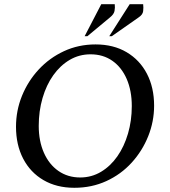

<svg xmlns="http://www.w3.org/2000/svg" viewBox="-20 -882 808 912"><path d="M333 10Q249 10 186.5 -26.5Q124 -63 90 -128.5Q56 -194 56 -280Q56 -357 84.5 -427Q113 -497 164 -552Q215 -607 284 -639Q353 -671 434 -671Q519 -671 581.5 -634Q644 -597 678 -531.5Q712 -466 712 -380Q712 -305 684 -235Q656 -165 605.5 -109.5Q555 -54 485.5 -22Q416 10 333 10ZM361 -39Q415 -39 460 -66Q505 -93 537.5 -139.5Q570 -186 588 -247.5Q606 -309 606 -378Q606 -451 582 -506.5Q558 -562 514 -593Q470 -624 410 -624Q356 -624 311 -597.5Q266 -571 233 -524.5Q200 -478 182 -416Q164 -354 164 -284Q164 -212 188.5 -156.5Q213 -101 257.5 -70Q302 -39 361 -39ZM382 -710 461 -862H525Q527 -846 524 -830Q521 -814 502 -799L395 -710ZM499 -710 596 -862H660Q662 -846 660 -829Q658 -812 638 -799L511 -710Z"/></svg>

Font: Spectral SC Medium
Style: Italic
Weight: 500
Italic angle: -10°
Designer: Jean-Baptiste Levee
Foundry: Production Type
Version: Version 2.001